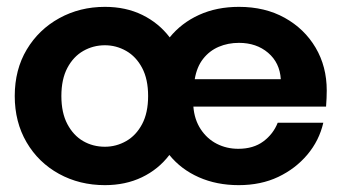

<svg xmlns="http://www.w3.org/2000/svg" viewBox="-20 -528 1000 560"><path d="M286 12Q212 12 152 -21Q92 -54 57.5 -113Q23 -172 23 -248Q23 -325 58 -383.5Q93 -442 153 -475Q213 -508 286 -508Q347 -508 395 -484.5Q443 -461 475 -419Q509 -461 560.5 -484.5Q612 -508 677 -508Q753 -508 810.5 -476Q868 -444 900.5 -389Q933 -334 933 -264Q933 -254 932.5 -242Q932 -230 931 -217H544Q547 -179 565.5 -151Q584 -123 612.5 -108.5Q641 -94 675 -94Q719 -94 748 -115.5Q777 -137 790 -170H923Q911 -118 876.5 -77Q842 -36 791.5 -12Q741 12 676 12Q612 12 560 -11Q508 -34 474 -76Q442 -34 394 -11Q346 12 286 12ZM286 -100Q319 -100 348 -116.5Q377 -133 394.5 -166Q412 -199 412 -248Q412 -297 394.5 -330Q377 -363 348 -379.5Q319 -396 286 -396Q252 -396 223 -379.5Q194 -363 176.5 -330Q159 -297 159 -248Q159 -199 176.5 -166Q194 -133 222.5 -116.5Q251 -100 286 -100ZM548 -297H799Q796 -345 762 -374Q728 -403 677 -403Q645 -403 618 -391.5Q591 -380 572.5 -356.5Q554 -333 548 -297Z"/></svg>

Font: Host Grotesk Light
Style: Bold
Weight: 700
Version: Version 1.003